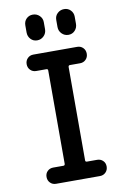

<svg xmlns="http://www.w3.org/2000/svg" viewBox="-102 -1009 704 1069"><g transform="rotate(-10 250.0 -475.0)"><path d="M389.6 -898.4V-858.4Q389.6 -835.9 375 -820.3Q360.4 -804.7 338.4 -804.7Q316.4 -804.7 300.8 -820.3Q285.2 -835.9 285.2 -858.4V-898.4Q285.2 -920.9 300.8 -935.5Q316.4 -950.2 338.4 -950.2Q360.4 -950.2 375 -935.1Q389.6 -919.9 389.6 -898.4ZM110.4 -898.4Q110.4 -920.9 125 -935.5Q139.6 -950.2 161.6 -950.2Q183.6 -950.2 199.2 -935.1Q214.8 -919.9 214.8 -898.4V-858.4Q214.8 -835.9 199.2 -820.3Q183.6 -804.7 161.6 -804.7Q139.6 -804.7 125 -820.3Q110.4 -835.9 110.4 -858.4ZM183.6 -91.8Q191.4 -91.8 192.4 -100.6V-628.9Q192.4 -637.7 183.6 -637.7H126Q106.4 -637.7 93.3 -650.9Q80.1 -664.1 80.1 -684.1Q80.1 -704.1 93.3 -717.3Q106.4 -730.5 126 -730.5H374Q393.6 -730.5 406.7 -717.3Q419.9 -704.1 419.9 -684.1Q419.9 -664.1 406.7 -650.9Q393.6 -637.7 374 -637.7H316.4Q308.6 -637.7 307.6 -628.9V-100.6Q307.6 -91.8 316.4 -91.8H374Q393.6 -91.8 406.7 -79.1Q419.9 -66.4 419.9 -46.4Q419.9 -26.4 406.7 -13.2Q393.6 0 374 0H126Q106.4 0 93.3 -13.2Q80.1 -26.4 80.1 -46.4Q80.1 -66.4 93.3 -79.1Q106.4 -91.8 126 -91.8Z"/></g></svg>

Font: Rounded Mgen+ 1m medium
Style: Regular
Weight: 500
Designer: [Source Han Sans]
Ryoko NISHIZUKA  (kana & ideographs); Paul D. Hunt (Latin, Greek & Cyrillic); Wenlong ZHANG  (bopomofo
Version: Version 1.059.20150602